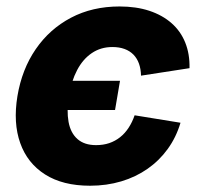

<svg xmlns="http://www.w3.org/2000/svg" viewBox="-20 -573 634 603"><path d="M262.7 10.3Q177.2 10.3 121.6 -25.1Q65.9 -60.5 43.5 -123.8Q21 -187 34.7 -271Q48.8 -355.5 92.3 -418.7Q135.7 -481.9 202.9 -517.3Q270 -552.7 355.5 -552.7Q407.7 -552.7 449 -539.1Q490.2 -525.4 518.8 -500.2Q547.4 -475.1 561.8 -439.2Q576.2 -403.3 575.2 -358.9L422.9 -335.4Q422.4 -356.4 416.5 -373Q410.6 -389.6 399.2 -401.4Q387.7 -413.1 371.1 -419.2Q354.5 -425.3 333 -425.3Q296.4 -425.3 268.3 -406.2Q240.2 -387.2 222.2 -352.8Q204.1 -318.4 196.3 -272Q189 -225.1 195.3 -190.2Q201.7 -155.3 223.4 -136.2Q245.1 -117.2 281.7 -117.2Q304.2 -117.2 323 -123.5Q341.8 -129.9 357.2 -142.1Q372.6 -154.3 384 -171.9Q395.5 -189.5 402.8 -210.9L546.9 -187.5Q533.2 -141.6 506.8 -105.2Q480.5 -68.8 443.6 -43Q406.7 -17.1 360.8 -3.4Q314.9 10.3 262.7 10.3ZM186 -227.5 201.2 -319.3H356.9L341.3 -227.5Z"/></svg>

Font: Inter ExtraBold
Style: Italic
Weight: 800
Italic angle: -9.3988°
Designer: Rasmus Andersson
Foundry: rsms
Version: Version 4.001;git-66647c0bb